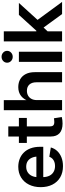

<svg xmlns="http://www.w3.org/2000/svg" viewBox="775 -1570 807 2397"><g transform="rotate(-90 1178.5 -371.5)"><path d="M302.7 11.2Q221.7 11.2 162.8 -23.4Q104 -58.1 72.3 -120.6Q40.5 -183.1 40.5 -267.1Q40.5 -349.6 72 -412.8Q103.5 -476.1 160.9 -511.5Q218.3 -546.9 294.9 -546.9Q346.2 -546.9 391.4 -530Q436.5 -513.2 470.9 -479.2Q505.4 -445.3 524.9 -393.8Q544.4 -342.3 544.4 -272.9V-234.9H98.1V-320.8H481.4L422.9 -295.9Q422.9 -341.8 408.2 -376Q393.6 -410.2 365.5 -429Q337.4 -447.8 295.9 -447.8Q254.9 -447.8 225.6 -428.7Q196.3 -409.7 180.9 -376.7Q165.5 -343.8 165.5 -302.7V-244.6Q165.5 -194.3 182.6 -159.2Q199.7 -124 231.2 -106Q262.7 -87.9 304.7 -87.9Q333 -87.9 356 -96.2Q378.9 -104.5 395.3 -120.4Q411.6 -136.2 419.9 -159.2L536.1 -140.6Q523.9 -95.2 491.9 -61Q460 -26.9 411.6 -7.8Q363.3 11.2 302.7 11.2Z M904.3 -539.1V-439.9H592.3V-539.1ZM672.9 -671.4H798.8V-152.3Q798.8 -123.5 811.3 -110.4Q823.7 -97.2 853 -97.2Q862.3 -97.2 877 -98.6Q891.6 -100.1 900.4 -101.6L916 -3.4Q897 1.5 875.5 3.7Q854 5.9 833.5 5.9Q754.9 5.9 713.9 -31.7Q672.9 -69.3 672.9 -140.1Z M1127.4 -313.5V0H1001.5V-727.5H1126.5V-405.3H1110.4Q1133.3 -475.6 1178 -511.2Q1222.7 -546.9 1289.6 -546.9Q1345.2 -546.9 1387.2 -522.9Q1429.2 -499 1452.6 -453.1Q1476.1 -407.2 1476.1 -341.3V0H1349.6V-321.8Q1349.6 -377.4 1321.5 -408.2Q1293.5 -439 1243.2 -439Q1210 -439 1183.8 -424.6Q1157.7 -410.2 1142.6 -382.3Q1127.4 -354.5 1127.4 -313.5Z M1605 0V-539.1H1731V0ZM1668 -616.2Q1637.2 -616.2 1615.7 -636.7Q1594.2 -657.2 1594.2 -686Q1594.2 -715.3 1615.7 -735.4Q1637.2 -755.4 1668 -755.4Q1698.7 -755.4 1720.5 -735.4Q1742.2 -715.3 1742.2 -686Q1742.2 -657.2 1720.5 -636.7Q1698.7 -616.2 1668 -616.2Z M1975.1 -169.4V-321.3H1993.7L2191.4 -539.1H2340.3L2099.1 -273.4H2073.2ZM1859.9 0V-727.5H1985.8V0ZM2201.2 0 2022.5 -245.6 2107.9 -334.5 2353 0Z"/></g></svg>

Font: Inter 18pt SemiBold
Style: Regular
Weight: 600
Designer: Rasmus Andersson
Foundry: rsms
Version: Version 4.001;git-66647c0bb